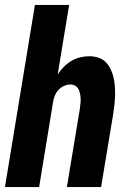

<svg xmlns="http://www.w3.org/2000/svg" viewBox="-20 -755 540 775"><path d="M0 0 121 -735H259L213 -455Q224 -471 237.5 -485Q251 -499 268 -509Q285 -519 303.5 -523.5Q322 -528 340 -528Q359 -528 376.5 -522.5Q394 -517 406 -505Q418 -493 426 -477Q434 -461 438 -443.5Q442 -426 443.5 -407.5Q445 -389 444.5 -370.5Q444 -352 442 -333Q440 -314 437 -295L388 0H250L302 -314Q303 -325 304.5 -335.5Q306 -346 305.5 -356.5Q305 -367 303 -377Q301 -387 296.5 -395.5Q292 -404 283.5 -409Q275 -414 264 -414Q251 -414 238 -408Q225 -402 215.5 -391.5Q206 -381 201 -368Q196 -355 194 -342L138 0Z"/></svg>

Font: Iosevka SS04 Heavy Oblique
Style: Regular
Weight: 900
Italic angle: -9°
Monospace: yes
Designer: Belleve Invis
Foundry: Belleve Invis
Version: Version 19.0.0; ttfautohint (v1.8.4)